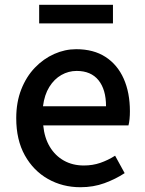

<svg xmlns="http://www.w3.org/2000/svg" viewBox="-20 -770 606 804"><path d="M317 14Q242 14 181 -20.5Q120 -55 84 -119.5Q48 -184 48 -275Q48 -342 69 -395.5Q90 -449 126 -486.5Q162 -524 207 -544Q252 -564 299 -564Q372 -564 422 -531.5Q472 -499 498 -440.5Q524 -382 524 -304Q524 -287 522.5 -271.5Q521 -256 518 -245H161Q166 -193 188.5 -155.5Q211 -118 247.5 -97.5Q284 -77 331 -77Q368 -77 400 -88Q432 -99 462 -118L502 -45Q464 -20 417.5 -3Q371 14 317 14ZM160 -325H424Q424 -395 392.5 -434Q361 -473 301 -473Q267 -473 237 -456Q207 -439 186.5 -406Q166 -373 160 -325ZM144 -672V-750H453V-672Z"/></svg>

Font: Noto Sans SC Medium
Style: Regular
Weight: 500
Designer: Ryoko NISHIZUKA  (kana, bopomofo & ideographs); Paul D. Hunt (Latin, Greek & Cyrillic); Sandoll Communications , Soo-you
Foundry: Adobe
Version: Version 2.004-H2;hotconv 1.0.118;makeotfexe 2.5.65603